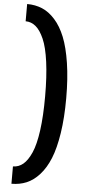

<svg xmlns="http://www.w3.org/2000/svg" viewBox="-72 -923 577 1257"><g transform="rotate(5 216.0 -294.5)"><path d="M53.7 296.4V182.6Q91.3 182.1 120.8 157.5Q150.4 132.8 174.1 79.3Q197.8 25.9 210.7 -68.4Q223.6 -162.6 223.6 -292.5Q223.6 -423.3 210.7 -518.6Q197.8 -613.8 174.1 -667.7Q150.4 -721.7 120.6 -746.6Q90.8 -771.5 53.7 -771.5V-884.8Q107.4 -884.8 152.6 -866Q197.8 -847.2 237.3 -803.2Q276.9 -759.3 304 -691.9Q331.1 -624.5 346.7 -523.2Q362.3 -421.9 362.3 -292.5Q362.3 -164.1 346.7 -63Q331.1 38.1 304 104.7Q276.9 171.4 237.3 215.1Q197.8 258.8 152.6 277.6Q107.4 296.4 53.7 296.4Z"/></g></svg>

Font: Now
Style: Bold
Weight: 700
Designer: Alfredo Marco Pradil
Foundry: Alfredo Marco Pradil
Version: Version 1.002;PS 001.002;hotconv 1.0.88;makeotf.lib2.5.64775